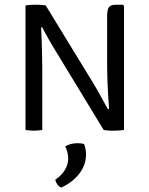

<svg xmlns="http://www.w3.org/2000/svg" viewBox="-20 -566 650 836"><path d="M91 -542.5Q100.5 -544 113 -544.8Q125.5 -545.5 135.5 -545.5Q147 -545.5 158.8 -544.8Q170.5 -544 179 -542.5L167 -448L159 -447Q160.5 -421.5 161.5 -388.2Q162.5 -355 163.2 -323.8Q164 -292.5 164 -273V0Q154 1.5 144.5 2.2Q135 3 127 3Q119 3 109.8 2.2Q100.5 1.5 91 0ZM223.5 -342Q215.5 -355 207.5 -368.5Q199.5 -382 192 -395.2Q184.5 -408.5 177.2 -421.8Q170 -435 163 -448L128.5 -488L179 -542.5L389 -199Q397 -185.5 404.8 -171.8Q412.5 -158 420.2 -144Q428 -130 435.5 -116.5Q443 -103 450 -90.5L481.5 -56.5L431.5 0ZM520 -540.5V0Q510 1.5 498 2.2Q486 3 475.5 3Q468 3 460 2.8Q452 2.5 444.8 1.8Q437.5 1 431.5 0L447 -90.5L455 -91.5Q453 -115 451 -148.8Q449 -182.5 447.8 -215.2Q446.5 -248 446.5 -268V-498.5Q446.5 -523.5 454.2 -534.5Q462 -545.5 486.5 -545.5H515ZM346 61Q349.5 68 352 81.2Q354.5 94.5 354.5 107Q354.5 152.5 325.2 190.2Q296 228 247 250.5Q237.5 247.5 230.2 237.8Q223 228 220.5 217Q277 177 277 123.5Q277 110 273.2 96Q269.5 82 264 71.5Q286.5 57.5 318.5 57.5Q334.5 57.5 346 61Z"/></svg>

Font: Signika SC
Style: Regular
Weight: 300
Designer: Anna Giedryś
Foundry: Anna Giedryś
Version: Version 2.000